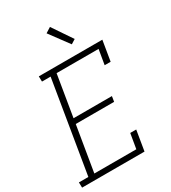

<svg xmlns="http://www.w3.org/2000/svg" viewBox="-236 -1082 1065 1196"><g transform="rotate(-30 296.0 -483.5)"><path d="M-7 0 -8 -38H60L169 -697H107L106 -735H563L539 -590H496L514 -697H212L163 -401H439L433 -363H157L103 -38H405L423 -145H466L442 0ZM384 -805 282 -943 320 -967 416 -825Z"/></g></svg>

Font: Iosevka Etoile Extralight
Style: Italic
Weight: 200
Italic angle: -9°
Designer: Belleve Invis
Foundry: Belleve Invis
Version: Version 22.1.2; ttfautohint (v1.8.4)